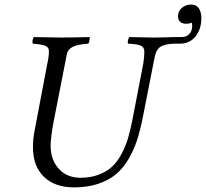

<svg xmlns="http://www.w3.org/2000/svg" viewBox="-20 -809 900 839"><path d="M124 -167Q124 -200.7 130.9 -236.8L187 -532.2Q193.8 -562 193.8 -585Q193.8 -602.1 178.7 -608.6Q163.6 -615.2 123 -618.2Q119.1 -631.8 127.9 -647Q215.8 -645 247.1 -645Q290 -645 372.1 -647Q372.1 -628.9 366.2 -618.2Q319.3 -615.2 297.6 -604.2Q275.9 -593.3 272 -571.8L212.9 -270Q201.2 -205.6 201.2 -171.9Q201.2 -111.3 236.6 -71.8Q272 -32.2 332 -32.2Q376.5 -32.2 411.9 -45.9Q447.3 -59.6 470.2 -81.1Q493.2 -102.5 511 -136.2Q528.8 -169.9 538.6 -202.4Q548.3 -234.9 557.1 -277.8L606 -530.8Q610.8 -561.5 610.8 -584Q610.8 -602.5 595.2 -609.6Q579.6 -616.7 539.1 -618.2Q536.1 -632.3 544.9 -647Q634.8 -645 649.9 -645Q681.6 -645 743.2 -647H773.9Q794.9 -647 807.4 -660.6Q819.8 -674.3 819.8 -694.8Q819.8 -707 816.9 -710Q807.1 -705.1 794.9 -705.1Q775.4 -705.1 766.6 -714.4Q757.8 -723.6 757.8 -737.8Q757.8 -760.7 775.1 -774.9Q792.5 -789.1 815.9 -789.1Q837.9 -789.1 848.9 -772.7Q859.9 -756.3 859.9 -729Q859.9 -683.1 835 -650.6Q810.1 -618.2 765.1 -618.2H737.8Q695.8 -615.7 678.5 -602.8Q661.1 -589.8 654.8 -554.2L604 -295.9Q592.8 -239.7 578.9 -196.5Q564.9 -153.3 541.3 -113.3Q517.6 -73.2 486.1 -47.1Q454.6 -21 408.4 -5.6Q362.3 9.8 304.2 9.8Q219.7 9.8 171.9 -36.4Q124 -82.5 124 -167Z"/></svg>

Font: Common Serif
Style: Italic
Weight: 400
Italic angle: -12°
Designer: Philipp H. Poll, Khaled Hosny
Foundry: Stefan Peev, Context Ltd.
Version: Version 1.026